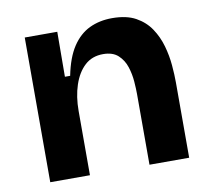

<svg xmlns="http://www.w3.org/2000/svg" viewBox="-65 -612 755 686"><g transform="rotate(-10 312.5 -269.5)"><path d="M64 0V-316V-525H182L181 -362H200Q213 -427 238.5 -465.5Q264 -504 300.5 -521.5Q337 -539 383 -539Q435 -539 468.5 -520.5Q502 -502 522 -472Q542 -442 552 -406.5Q562 -371 565 -336Q568 -301 568 -273V0H424V-256Q424 -275 422 -302Q420 -329 411.5 -355.5Q403 -382 383.5 -400Q364 -418 329 -418Q289 -418 262.5 -393.5Q236 -369 222 -327Q208 -285 208 -233V0Z"/></g></svg>

Font: Bricolage Grotesque 48pt Condensed ExtraBold
Style: Bold
Weight: 700
Version: Version 1.000;gftools[0.9.30]